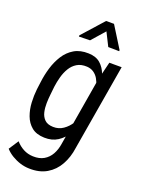

<svg xmlns="http://www.w3.org/2000/svg" viewBox="-175 -829 829 1116"><g transform="rotate(20 239.5 -270.5)"><path d="M380.9 -528.3H457L366.7 4.4Q358.9 63 332.5 110.4Q306.2 157.7 261.2 184.3Q216.3 210.9 152.8 209Q125 208.5 97.4 200Q69.8 191.4 44.9 176.5Q20 161.6 2 141.6L41.5 81.1Q62.5 105 89.6 119.4Q116.7 133.8 149.4 134.8Q189 136.2 216.6 120.1Q244.1 104 260.3 75Q276.4 45.9 281.7 9.3L353.5 -416.5ZM38.1 -238.8 44.4 -287.1Q49.8 -331.5 63.2 -376.5Q76.7 -421.4 100.3 -458.7Q124 -496.1 160.9 -518.1Q197.8 -540 250.5 -538.1Q296.4 -536.6 323.5 -512.7Q350.6 -488.8 363.8 -451.7Q377 -414.6 379.6 -373.5Q382.3 -332.5 379.4 -296.4L370.6 -230.5Q364.3 -191.4 350.3 -148.7Q336.4 -106 313.5 -69.3Q290.5 -32.7 256.1 -10.5Q221.7 11.7 173.8 10.3Q124 8.8 95 -15.1Q65.9 -39.1 52 -76.7Q38.1 -114.3 35.9 -157Q33.7 -199.7 38.1 -238.8ZM127.9 -288.1 122.6 -238.3Q119.6 -212.9 118.9 -183.6Q118.2 -154.3 124.3 -127.9Q130.4 -101.6 148.2 -84.2Q166 -66.9 200.7 -65.9Q235.4 -64.9 262.9 -84Q290.5 -103 309.1 -132.8Q327.6 -162.6 336.4 -193.4L358.4 -333Q359.4 -354.5 354.2 -376.7Q349.1 -398.9 337.9 -418Q326.7 -437 309.1 -449Q291.5 -460.9 267.6 -462.4Q230.5 -464.4 205.3 -449Q180.2 -433.6 164.6 -407.5Q148.9 -381.3 140.4 -349.9Q131.8 -318.4 127.9 -288.1ZM329.1 -750 411.6 -617.7V-610.8L343.8 -611.8L302.7 -693.8L231 -612.3L162.6 -610.8V-618.2L280.3 -750Z"/></g></svg>

Font: Roboto Condensed
Style: Italic
Weight: 400
Italic angle: -12°
Designer: Christian Robertson
Foundry: Google
Version: Version 3.0